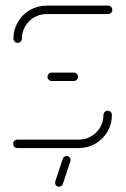

<svg xmlns="http://www.w3.org/2000/svg" viewBox="-20 -539 457 699"><path d="M372.2 -135.9Q378.5 -135.9 383 -131.3Q387.4 -126.7 387.4 -120.4Q387.4 -87.4 371.3 -59.8Q355.2 -32.2 327.6 -16.1Q300 0 267 0H43Q36.7 0 32.2 -4.6Q27.8 -9.3 27.8 -15.6Q27.8 -21.9 32.2 -26.3Q36.7 -30.7 43 -30.7H267Q291.5 -30.7 312 -42.8Q332.6 -54.8 344.6 -75.4Q356.7 -95.9 356.7 -120.4Q356.7 -126.7 361.3 -131.3Q365.9 -135.9 372.2 -135.9ZM264.1 -259.3Q264.1 -253 259.4 -248.5Q254.8 -244.1 248.5 -244.1H168.1Q161.9 -244.1 157.4 -248.5Q153 -253 153 -259.3Q153 -265.6 157.4 -270.2Q161.9 -274.8 168.1 -274.8H248.5Q254.8 -274.8 259.4 -270.2Q264.1 -265.6 264.1 -259.3ZM44.4 -383Q38.1 -383 33.5 -387.4Q28.9 -391.9 28.9 -398.1Q28.9 -431.1 45 -458.7Q61.1 -486.3 88.7 -502.4Q116.3 -518.5 149.3 -518.5H373.7Q380 -518.5 384.4 -514.1Q388.9 -509.6 388.9 -503.3Q388.9 -497 384.4 -492.4Q380 -487.8 373.7 -487.8H149.3Q124.8 -487.8 104.3 -475.7Q83.7 -463.7 71.7 -443.1Q59.6 -422.6 59.6 -398.1Q59.6 -391.9 55.2 -387.4Q50.7 -383 44.4 -383ZM180.4 126.3Q180.4 124.8 181.1 121.9L208.5 39.3Q210 34.8 213.9 31.9Q217.8 28.9 222.6 28.9Q228.9 28.9 233 33.1Q237 37.4 237 43.3Q237 44.8 236.3 47.8L208.9 130.4Q207.4 134.8 203.5 137.8Q199.6 140.7 194.8 140.7Q188.5 140.7 184.4 136.5Q180.4 132.2 180.4 126.3Z"/></svg>

Font: 26F Galaxy Sans Ultra Light
Style: Regular
Weight: 200
Designer: C₂₉H₂₅N₃O₅
Version: Version 1.100